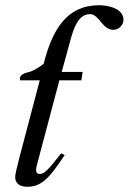

<svg xmlns="http://www.w3.org/2000/svg" viewBox="-20 -703 492 734"><path d="M132 -396 54 -100C46 -68 38 -37 38 -26C38 -1 57 11 84 11C136 11 167 -18 227 -110L214 -117C165 -54 149 -38 133 -38C124 -38 118 -41 118 -54C118 -57 119 -64 120 -68L207 -396H291L296 -428H216L249 -549C261 -592 278 -649 324 -649C359 -649 371 -589 413 -589C433 -589 452 -606 452 -627C452 -671 393 -683 359 -683C235 -683 180 -590 147 -459C126 -443 103 -430 89 -427C65 -422 56 -413 56 -402C56 -402 56 -399 57 -396Z"/></svg>

Font: XITS
Style: Italic
Weight: 400
Italic angle: -16.33°
Designer: MicroPress Inc., with final additions and corrections provided by Coen Hoffman, Elsevier (retired)
Version: Version 1.107